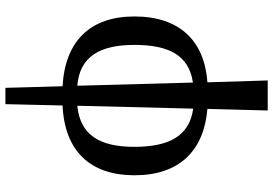

<svg xmlns="http://www.w3.org/2000/svg" viewBox="-174 -626 1036 729"><g transform="rotate(-90 344.5 -262.0)"><path d="M289 236H403L396 7C554 -4 646 -99 646 -270C646 -435 556 -533 381 -543L375 -760H313L308 -543C134 -535 43 -437 43 -270C43 -100 136 -6 295 7ZM151 -270C151 -400 194 -476 307 -487L296 -47C192 -61 151 -139 151 -270ZM538 -270C538 -140 499 -63 395 -48L383 -487C494 -478 538 -401 538 -270Z"/></g></svg>

Font: Noto Serif SemiCondensed Medium
Style: Regular
Weight: 500
Width: 4
Designer: Monotype Design Team
Foundry: Monotype Imaging Inc.
Version: Version 2.014